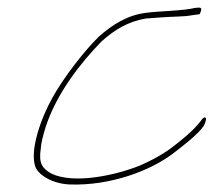

<svg xmlns="http://www.w3.org/2000/svg" viewBox="-20 -469 573 509"><path d="M74 -26C84 -3 121 18 164 20C274 24 378 -17 436 -60C466 -83 504 -112 520 -135C527 -149 527 -156 525 -157H524C523 -160 516 -155 512 -148C492 -122 460 -96 429 -73C408 -58 384 -45 353 -31C287 -4 175 20 116 -9C93 -22 82 -35 88 -74C89 -90 94 -110 101 -132C130 -222 195 -304 250 -360C284 -390 319 -412 367 -420H368C382 -421 397 -422 409 -423C435 -425 471 -425 485 -428C499 -430 509 -431 510 -432V-433C518 -450 512 -450 498 -448H497C464 -440 404 -440 367 -435C318 -429 278 -404 241 -371C201 -331 149 -264 119 -210C88 -155 58 -69 74 -26Z"/></svg>

Font: Stray Cat
Style: ExLtExtObl
Weight: 200
Version: Version 1.0